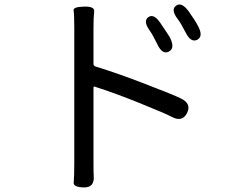

<svg xmlns="http://www.w3.org/2000/svg" viewBox="-20 -782 1040 840"><path d="M347 38Q300 37 302.5 16Q305 -5 305 -75V-657Q305 -720 302 -736Q299 -752 347 -753Q395 -755 392 -731Q389 -707 389 -657V-503Q389 -494 398 -491Q493 -462 612 -416Q740 -367 772 -351Q819 -328 798 -287Q777 -246 731 -271Q705 -285 586 -333Q482 -375 394 -403Q389 -404 389 -399V-75Q389 -21 390 -15Q395 39 347 38ZM718 -556Q690 -542 668 -589Q647 -632 635 -648Q605 -690 629 -707Q653 -724 682 -681Q718 -628 724 -617Q747 -570 718 -556ZM843 -608Q815 -594 792 -640Q771 -681 758 -698Q726 -739 750 -757Q774 -775 805 -733Q833 -694 846 -669Q871 -623 843 -608Z"/></svg>

Font: Resource Han Rounded HK
Style: Regular
Weight: 400
Designer: Cyano Hao (round all glyphs); Ryoko NISHIZUKA  (kana, bopomofo & ideographs); Paul D. Hunt (Latin, Greek & Cyrillic); Sa
Foundry: Cyano Hao
Version: 0.990